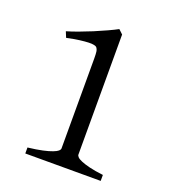

<svg xmlns="http://www.w3.org/2000/svg" viewBox="-115 -696 700 783"><g transform="rotate(20 234.5 -304.0)"><path d="M83 0V-25.9Q121.1 -30.3 146.5 -35.9Q171.9 -41.5 187 -47.4Q202.1 -53.2 208.5 -58.8Q214.8 -64.5 214.8 -69.8V-459Q214.8 -478.5 213.4 -489.3Q211.9 -500 206.1 -506.8Q203.1 -509.8 194.8 -511.7Q186.5 -513.7 171.4 -513.2Q156.2 -512.7 133.3 -509.8Q110.4 -506.8 78.1 -500L67.9 -524.9Q88.4 -530.8 116.5 -541Q144.5 -551.3 173.3 -563.2Q202.1 -575.2 228 -587.2Q253.9 -599.1 270 -607.9L288.1 -590.8V-69.8Q288.1 -64.9 293.5 -59.3Q298.8 -53.7 312.5 -47.9Q326.2 -42 349.9 -36.1Q373.5 -30.3 410.2 -25.9V0Z"/></g></svg>

Font: f3be8e4dedee8fb5 - subset of Gentium
Style: Regular
Weight: 400
Designer: J. Victor Gaultney
Version: Version 1.02; 2005; OFL release